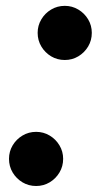

<svg xmlns="http://www.w3.org/2000/svg" viewBox="-20 -610 326 640"><path d="M196 -410Q171 -410 150.5 -422.2Q130 -434.5 117.8 -455Q105.5 -475.5 105.5 -500.5Q105.5 -525 117.8 -545.5Q130 -566 150.5 -578.2Q171 -590.5 196 -590.5Q220.5 -590.5 241 -578.2Q261.5 -566 273.8 -545.5Q286 -525 286 -500.5Q286 -475.5 273.8 -455Q261.5 -434.5 241 -422.2Q220.5 -410 196 -410ZM100.5 10Q75.5 10 55 -2.2Q34.5 -14.5 22.2 -35Q10 -55.5 10 -80.5Q10 -105 22.2 -125.5Q34.5 -146 55 -158.2Q75.5 -170.5 100.5 -170.5Q125 -170.5 145.5 -158.2Q166 -146 178.2 -125.5Q190.5 -105 190.5 -80.5Q190.5 -55.5 178.2 -35Q166 -14.5 145.5 -2.2Q125 10 100.5 10Z"/></svg>

Font: Bodoni Moda 9pt
Style: Bold Italic
Weight: 700
Italic angle: -13°
Designer: Owen Earl
Foundry: indestructible type
Version: Version 2.004